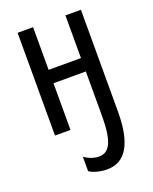

<svg xmlns="http://www.w3.org/2000/svg" viewBox="-145 -618 752 943"><g transform="rotate(-20 230.5 -146.5)"><path d="M396 -6Q396 244 250 244Q224 244 199 237.5Q174 231 158 220V145Q196 171 235 171Q277 171 296 127.5Q315 84 315 -9V-244H146V0H65V-537H146V-314H315V-537H396Z"/></g></svg>

Font: Noto Sans UI Cond
Style: Regular
Weight: 400
Width: 3
Designer: Monotype Design Team
Foundry: Monotype Imaging Inc.
Version: Version 1.001